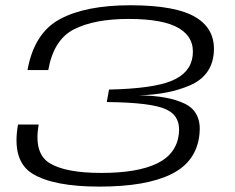

<svg xmlns="http://www.w3.org/2000/svg" viewBox="-20 -701 895 730"><path d="M358 8.5Q184.5 8.5 104.2 -40.2Q24 -89 48.5 -227.5H127Q108 -118 168.5 -80.8Q229 -43.5 365.5 -43.5Q502 -43.5 576.5 -79.2Q651 -115 660 -191.5Q668 -259.5 611 -285.5Q554 -311.5 386 -313L394.5 -360.5Q561 -364 632.8 -393.8Q704.5 -423.5 712.5 -488.5Q720.5 -557 661.5 -593Q602.5 -629 469 -629Q339.5 -629 261.8 -589.8Q184 -550.5 163.5 -434.5H84.5Q110 -576 208.2 -628.5Q306.5 -681 475.5 -681Q650.5 -681 726 -634.2Q801.5 -587.5 792.5 -496.5Q784 -412 702.2 -376.5Q620.5 -341 506 -338.5Q621 -337.5 684 -306Q747 -274.5 738.5 -191.5Q728 -87 632 -39.2Q536 8.5 358 8.5Z"/></svg>

Font: Anybody UltraExpanded Light
Style: Italic
Weight: 300
Width: 9
Italic angle: -10°
Designer: Tyler Finck
Foundry: Etcetera Type Company
Version: Version 1.010; ttfautohint (v1.8.3) -l 8 -r 50 -G 200 -x 14 